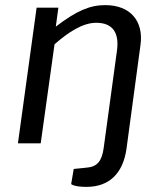

<svg xmlns="http://www.w3.org/2000/svg" viewBox="-20 -560 641 750"><path d="M391 -540C331 -540 279 -518 198 -456L208 -530H123L50 0H139L193 -387C248 -435 303 -471 356 -471C422 -471 446 -430 437 -363L385 18C378 69 360 92 317 95L268 100L258 159C258 159 268 170 318 170C405 170 460 119 474 22L529 -386C541 -477 490 -540 391 -540Z"/></svg>

Font: Cheyenne Sans
Style: Italic
Weight: 400
Italic angle: -8.13011°
Designer: The Public Sans project authors (U.S. Web Design System), Libre Franklin designed by Pablo Impallari and Rodrigo Fuenzal
Foundry: The Cheyenne Sans Project Authors
Version: Version 2.007